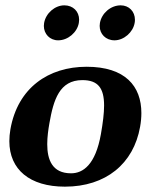

<svg xmlns="http://www.w3.org/2000/svg" viewBox="-20 -689 606 719"><path d="M354.2 -603C353.6 -599.3 353.2 -595.6 353.2 -592C353.2 -562 375.7 -538 408.8 -538C443.8 -538 478.1 -568 484.2 -603C485 -607.1 485.3 -611.1 485.3 -615C485.3 -646.1 463 -669 431.9 -669C394.9 -669 360.8 -640 354.2 -603ZM145.2 -603C144.6 -599.3 144.2 -595.6 144.2 -592C144.2 -561.9 166.5 -538 197.8 -538C234.8 -538 269.1 -568 275.2 -603C275.9 -607.1 276.3 -611.1 276.3 -615C276.3 -646.1 253.8 -669 220.9 -669C185.9 -669 151.7 -640 145.2 -603ZM19 -205C16.3 -189.4 15 -174.6 15 -160.4C15 -53.9 91.6 10 223.1 10C376.1 10 480.3 -75.8 504.6 -214C507.8 -231.8 509.4 -249.1 509.4 -265.6C509.4 -366 449.4 -439 304.3 -439C161.3 -439 46.4 -360 19 -205ZM288.5 -389C347.4 -389 369.8 -358.7 369.8 -293.8C369.8 -265.1 365.4 -229.6 357.9 -187C337.6 -72 291 -40 246 -40C175 -40 156.9 -91.7 156.9 -149.1C156.9 -175.7 160.8 -203.6 165.1 -228C180.4 -315 202.5 -389 288.5 -389Z"/></svg>

Font: Linux Biolinum O 
Style: Bold Italic
Weight: 700
Designer: Philipp H. Poll
Foundry: Philipp H. Poll
Version: Version 1.3.2